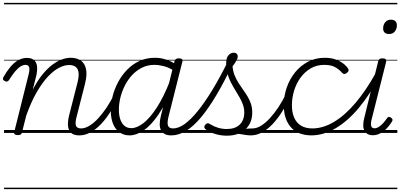

<svg xmlns="http://www.w3.org/2000/svg" viewBox="-28 -918 2764 1326"><path d="M520 17Q493 17 475.5 8Q458 -1 449.5 -19Q441 -37 441 -62.5Q441 -88 449 -120L506 -343Q517 -385 515 -412.5Q513 -440 496.5 -454.5Q480 -469 449 -469Q417 -469 380 -450Q343 -431 304 -390Q265 -349 226 -282Q187 -215 153 -119L124 -4Q122 6 115.5 10.5Q109 15 94 15Q82 15 74.5 10Q67 5 70 -5L169 -401Q178 -435 173.5 -452.5Q169 -470 148 -470Q131 -470 112.5 -458Q94 -446 75 -423Q56 -400 34 -365Q28 -357 21.5 -355Q15 -353 5 -358Q-6 -364 -7.5 -371Q-9 -378 -4 -386Q18 -425 43 -455Q68 -485 97 -501.5Q126 -518 157 -518Q181 -518 196.5 -510Q212 -502 220 -486.5Q228 -471 228.5 -449.5Q229 -428 224 -401L198 -298Q230 -360 264 -402Q298 -444 332.5 -470Q367 -496 399.5 -507.5Q432 -519 460 -519Q501 -519 529 -500.5Q557 -482 566 -442Q575 -402 559 -339L503 -119Q490 -73 496 -52Q502 -31 533 -31Q542 -31 546.5 -23.5Q551 -16 549.5 -7Q548 2 541 9.5Q534 17 520 17ZM0 378H671V388H0ZM0 -20H671V0H0ZM0 -505H671V-500H0ZM0 -898H671V-888H0Z M519 17Q509 17 504 9.5Q499 2 500 -7Q501 -16 509 -23.5Q517 -31 532 -31Q559 -31 589.5 -49.5Q620 -68 650.5 -101Q681 -134 710.5 -178.5Q740 -223 765 -276Q770 -286 778.5 -286Q787 -286 793.5 -279.5Q800 -273 796 -263Q770 -203 738.5 -152Q707 -101 671.5 -63Q636 -25 597.5 -4Q559 17 519 17ZM671 378V388ZM671 -20V0ZM671 -505V-500ZM671 -898V-888Z M866 17Q827 17 797.5 -4Q768 -25 752.5 -63.5Q737 -102 737 -156Q737 -202 749.5 -252Q762 -302 787 -349.5Q812 -397 849 -435.5Q886 -474 934.5 -496.5Q983 -519 1043 -519Q1081 -519 1119.5 -506.5Q1158 -494 1191 -470L1181 -425Q1139 -452 1104 -461Q1069 -470 1038 -470Q992 -470 953.5 -451Q915 -432 885 -400Q855 -368 834.5 -327.5Q814 -287 803.5 -244Q793 -201 793 -160Q793 -123 802.5 -94.5Q812 -66 831 -49.5Q850 -33 879 -33Q918 -33 963.5 -68.5Q1009 -104 1055.5 -176Q1102 -248 1145 -357L1163 -314Q1115 -197 1064 -123.5Q1013 -50 963 -16.5Q913 17 866 17ZM1154 17Q1128 17 1110.5 8Q1093 -1 1084 -18.5Q1075 -36 1075 -61Q1075 -86 1083 -117L1177 -495Q1181 -506 1187.5 -510.5Q1194 -515 1207 -515Q1224 -515 1229.5 -508.5Q1235 -502 1231 -490L1137 -117Q1125 -71 1132 -51Q1139 -31 1167 -31Q1176 -31 1180.5 -23.5Q1185 -16 1183.5 -7Q1182 2 1175 9.5Q1168 17 1154 17ZM671 378H1306V388H671ZM671 -20H1306V0H671ZM671 -505H1306V-500H671ZM671 -898H1306V-888H671Z M1155 17Q1143 17 1139 9.5Q1135 2 1137 -7Q1139 -16 1147 -23.5Q1155 -31 1167 -31Q1205 -31 1248 -62Q1291 -93 1339 -152.5Q1387 -212 1439 -297.5Q1491 -383 1545 -492Q1552 -503 1561 -501.5Q1570 -500 1576 -491.5Q1582 -483 1576 -470Q1521 -353 1467 -262Q1413 -171 1361.5 -109Q1310 -47 1258.5 -15Q1207 17 1155 17ZM1306 378V388ZM1306 -20V0ZM1306 -505V-500ZM1306 -898V-888Z M1704 17Q1687 17 1669 14Q1651 11 1631 8Q1611 5 1586 5L1611 -19Q1635 -24 1654 -26.5Q1673 -29 1688.5 -30Q1704 -31 1717 -31Q1726 -31 1729.5 -23.5Q1733 -16 1731.5 -7Q1730 2 1723 9.5Q1716 17 1704 17ZM1538 19Q1495 19 1456 6.5Q1417 -6 1392 -25Q1383 -33 1383 -41.5Q1383 -50 1391 -58Q1400 -67 1406.5 -67Q1413 -67 1424 -60Q1450 -44 1478.5 -35.5Q1507 -27 1538 -27Q1596 -27 1627.5 -57.5Q1659 -88 1659 -142Q1659 -169 1650 -194.5Q1641 -220 1627 -244.5Q1613 -269 1597 -295Q1581 -321 1566.5 -349Q1552 -377 1543 -409.5Q1534 -442 1534 -480Q1534 -518 1549.5 -536Q1565 -554 1586 -554Q1600 -554 1607 -546.5Q1614 -539 1614 -529Q1614 -516 1605 -499.5Q1596 -483 1578 -460Q1581 -426 1592 -398.5Q1603 -371 1618.5 -346.5Q1634 -322 1650.5 -299Q1667 -276 1681.5 -252Q1696 -228 1705 -201Q1714 -174 1714 -141Q1714 -68 1667 -24.5Q1620 19 1538 19ZM1306 378H1856V388H1306ZM1306 -20H1856V0H1306ZM1306 -505H1856V-500H1306ZM1306 -898H1856V-888H1306Z M1704 17Q1694 17 1689 9.5Q1684 2 1685 -7Q1686 -16 1694 -23.5Q1702 -31 1717 -31Q1744 -31 1774.5 -49.5Q1805 -68 1835.5 -101Q1866 -134 1895.5 -178.5Q1925 -223 1950 -276Q1955 -286 1963.5 -286Q1972 -286 1978.5 -279.5Q1985 -273 1981 -263Q1955 -203 1923.5 -152Q1892 -101 1856.5 -63Q1821 -25 1782.5 -4Q1744 17 1704 17ZM1856 378V388ZM1856 -20V0ZM1856 -505V-500ZM1856 -898V-888Z M2125 17Q2031 17 1981.5 -38.5Q1932 -94 1932 -190Q1932 -255 1952.5 -314Q1973 -373 2010.5 -419Q2048 -465 2100 -492Q2152 -519 2216 -519Q2270 -519 2311.5 -498.5Q2353 -478 2375 -446Q2381 -437 2379.5 -430Q2378 -423 2368 -415Q2358 -407 2350 -407Q2342 -407 2335 -415Q2314 -439 2286 -454.5Q2258 -470 2211 -470Q2160 -470 2119 -446.5Q2078 -423 2048.5 -383Q2019 -343 2003.5 -293Q1988 -243 1988 -189Q1988 -142 2003.5 -106Q2019 -70 2050.5 -50.5Q2082 -31 2130 -31Q2141 -31 2145.5 -23.5Q2150 -16 2149 -6.5Q2148 3 2142 10Q2136 17 2125 17ZM1856 378H2391V388H1856ZM1856 -20H2391V0H1856ZM1856 -505H2391V-500H1856ZM1856 -898H2391V-888H1856Z M2122 17Q2110 17 2104.5 10Q2099 3 2099.5 -6.5Q2100 -16 2107.5 -23.5Q2115 -31 2128 -31Q2203 -31 2278.5 -76Q2354 -121 2427 -207Q2500 -293 2567 -414Q2572 -421 2581 -419Q2590 -417 2595.5 -410Q2601 -403 2595 -394Q2526 -263 2448.5 -171Q2371 -79 2288 -31Q2205 17 2122 17ZM2391 378V388ZM2391 -20V0ZM2391 -505V-500ZM2391 -898V-888Z M2547 16Q2505 16 2488.5 -16Q2472 -48 2490 -113L2584 -495Q2587 -506 2593.5 -510.5Q2600 -515 2613 -515Q2629 -515 2635 -509.5Q2641 -504 2639 -492L2541 -103Q2531 -68 2535 -50Q2539 -32 2558 -32Q2573 -32 2588.5 -42Q2604 -52 2618.5 -68Q2633 -84 2645 -102Q2650 -109 2656.5 -110.5Q2663 -112 2671 -106Q2681 -100 2682.5 -93.5Q2684 -87 2680 -80Q2666 -56 2645.5 -34Q2625 -12 2600 2Q2575 16 2547 16ZM2659 -683Q2640 -683 2629 -692.5Q2618 -702 2618 -722Q2618 -746 2632 -764Q2646 -782 2672 -782Q2691 -782 2702 -772Q2713 -762 2713 -742Q2713 -719 2699 -701Q2685 -683 2659 -683ZM2391 378H2716V388H2391ZM2391 -20H2716V0H2391ZM2391 -505H2716V-500H2391ZM2391 -898H2716V-888H2391Z"/></svg>

Font: Playwrite DE SAS Guides
Style: Regular
Weight: 400
Designer: Veronika Burian, José Scaglione
Foundry: TypeTogether
Version: Version 1.003